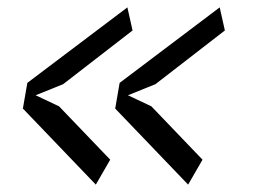

<svg xmlns="http://www.w3.org/2000/svg" viewBox="-20 -533 690 520"><path d="M325 -513 339 -450.5 151 -305 76.5 -275 140 -245 278.5 -100.5 239.5 -33 42 -239 54 -308.5ZM575 -513 589 -450.5 401 -305 326.5 -275 390 -245 528.5 -100.5 489.5 -33 292 -239 304 -308.5Z"/></svg>

Font: B612 Mono
Style: Italic
Weight: 400
Italic angle: -10°
Version: Version 1.005